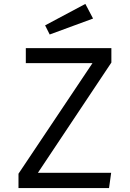

<svg xmlns="http://www.w3.org/2000/svg" viewBox="-20 -949 655 969"><path d="M171.3 -76.9H541L530.3 0H73.3V-72.3L446.7 -630.3H110.3V-706.2H542.1V-633.3ZM410.8 -929.2 449.7 -855.4 230.8 -774.9 207.7 -821Z"/></svg>

Font: FiraCode Nerd Font
Style: Regular
Weight: 400
Designer: Carrois Corporate, Edenspiekermann AG, Nikita Prokopov
Foundry: Carrois Corporate, Edenspiekermann AG, Nikita Prokopov
Version: Version 6.002;Nerd Fonts 2.1.0